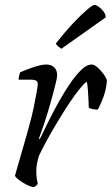

<svg xmlns="http://www.w3.org/2000/svg" viewBox="-20 -763 456 783"><path d="M118 0Q111 0 99 -5Q87 -10 74.5 -17.5Q62 -25 52.5 -33Q43 -41 41 -46Q45 -60 54 -92Q63 -124 76 -168Q89 -212 102 -261Q111 -293 118 -327.5Q125 -362 129.5 -387Q134 -412 134 -419Q134 -430 127.5 -434Q121 -438 109 -438H56Q56 -446 58 -454Q60 -462 62 -468Q80 -476 99 -483Q118 -490 136.5 -495Q155 -500 168 -500Q189 -500 201 -488.5Q213 -477 213 -456Q213 -447 207.5 -424.5Q202 -402 194 -372Q186 -342 176 -309Q166 -276 156 -247Q146 -218 139 -199L142 -195Q159 -230 179.5 -271.5Q200 -313 223 -353.5Q246 -394 269 -427Q292 -460 313.5 -480Q335 -500 353 -500Q363 -500 373.5 -491.5Q384 -483 393.5 -472Q403 -461 409.5 -450Q416 -439 416 -433Q413 -398 402 -368Q391 -338 379 -316Q368 -316 358 -318Q348 -320 342 -324Q342 -333 341 -353Q340 -373 338.5 -395Q337 -417 334 -430Q325 -425 306 -402Q287 -379 264 -344.5Q241 -310 217.5 -271Q194 -232 173 -194Q152 -156 138 -126Q134 -112 131 -97Q128 -82 128 -64Q128 -52 129.5 -39.5Q131 -27 134 -14Q133 -11 129.5 -7.5Q126 -4 118 0ZM230 -564Q224 -568 216.5 -574.5Q209 -581 208 -586Q245 -633 278 -668Q311 -703 334.5 -723Q358 -743 365 -743Q372 -743 382.5 -735.5Q393 -728 402 -716.5Q411 -705 411 -692Z"/></svg>

Font: Texturina Medium 12pt ExtraLight
Style: Italic
Weight: 250
Italic angle: -11°
Version: Version 1.002